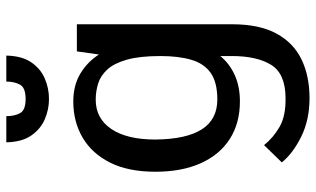

<svg xmlns="http://www.w3.org/2000/svg" viewBox="-214 -546 991 602"><g transform="rotate(-90 281.0 -245.5)"><path d="M273.4 230Q205.6 230 152.8 203.9Q100.1 177.7 72.3 143.1L126.5 87.4Q149.4 116.2 183.6 136Q217.8 155.8 274.9 154.8Q350.6 154.3 378.2 109.6Q405.8 64.9 405.8 -14.2V-49.8Q381.8 -20.5 345.9 -4.4Q310.1 11.7 263.7 11.7Q195.3 11.7 145.8 -20Q96.2 -51.8 69.6 -111.3Q43 -170.9 43 -253.4Q43 -337.9 71.5 -395Q100.1 -452.1 149.9 -481.4Q199.7 -510.7 263.2 -510.7Q314 -510.7 350.8 -488.5Q387.7 -466.3 410.6 -430.2L420.4 -499.5H505.4V-12.7Q505.4 72.8 476.3 126.2Q447.3 179.7 395.3 204.8Q343.3 230 273.4 230ZM269.5 -59.1Q323.2 -59.1 352.8 -79.8Q382.3 -100.6 394 -140.6Q405.8 -180.7 405.8 -237.3Q405.8 -302.7 394.3 -343Q382.8 -383.3 363.3 -404.3Q343.8 -425.3 319.3 -432.9Q294.9 -440.4 269 -440.4Q210 -440.4 177 -391.4Q144 -342.3 144 -253.4Q145 -156.2 176 -107.7Q207 -59.1 269.5 -59.1ZM271 -586.9Q237.8 -586.9 207 -600.3Q176.3 -613.8 156.2 -643.1Q136.2 -672.4 135.3 -720.7H217.3Q217.3 -694.8 226.8 -677.5Q236.3 -660.2 271 -660.2Q306.2 -660.2 315.9 -677.5Q325.7 -694.8 325.7 -720.7H407.2Q406.2 -672.4 386.5 -643.1Q366.7 -613.8 335.9 -600.3Q305.2 -586.9 271 -586.9Z"/></g></svg>

Font: Pontano Sans SemiBold
Style: Regular
Weight: 600
Designer: Vernon Adams
Foundry: Vernon Adams
Version: Version 2.001